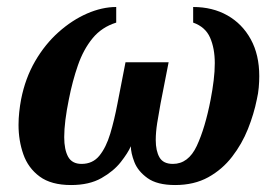

<svg xmlns="http://www.w3.org/2000/svg" viewBox="-20 -514 789 546"><path d="M336.9 -336.9H459.5L436.5 -219.2Q431.2 -190.4 427 -164.1Q422.9 -137.7 422.9 -115.7Q422.9 -85 433.6 -66.4Q444.3 -47.9 471.7 -47.9Q515.6 -47.9 539.6 -99.1Q563.5 -150.4 579.1 -231.4Q584.5 -259.3 587.6 -285.2Q590.8 -311 590.8 -334.5Q590.8 -376.5 577.4 -407Q564 -437.5 529.3 -449.7V-494.1Q584.5 -494.1 626.7 -470.2Q668.9 -446.3 693.1 -402.3Q717.3 -358.4 717.3 -297.4Q717.3 -281.7 715.8 -265.1Q714.4 -248.5 710.4 -231.4Q702.1 -189.9 685.1 -147.2Q668 -104.5 640.1 -68.4Q612.3 -32.2 572.3 -10Q532.2 12.2 478 12.2Q426.8 12.2 399.4 -7.6Q372.1 -27.3 362.1 -53.2Q352.1 -79.1 352.1 -98.1Q343.8 -79.1 323.5 -53.2Q303.2 -27.3 268.6 -7.6Q233.9 12.2 182.1 12.2Q125.5 12.2 92.8 -12Q60.1 -36.1 46.4 -75.2Q32.7 -114.3 32.7 -158.7Q32.7 -177.2 34.7 -195.3Q36.6 -213.4 40 -231.4Q51.8 -291.5 79.8 -339.8Q107.9 -388.2 146.5 -422.6Q185.1 -457 227.8 -475.6Q270.5 -494.1 310.5 -494.1V-449.7Q269.5 -437 243.4 -405.3Q217.3 -373.5 201.7 -328.6Q186 -283.7 175.8 -231.4Q169.4 -200.2 166 -173.1Q162.6 -146 162.6 -124Q162.6 -88.4 173.8 -68.1Q185.1 -47.9 211.9 -47.9Q243.7 -47.9 262.7 -71.3Q281.7 -94.7 293.5 -133.8Q305.2 -172.9 314 -219.2Z"/></svg>

Font: Charis
Style: Bold Italic
Weight: 700
Italic angle: -11°
Designer: Walt Agee, Miriam Martin, Annie Olsen, Victor Gaultney, Lorna Priest, Alan Ward, Bob Hallissy, Martin Hosken, Sharon Cor
Foundry: SIL Global
Version: Version 7.000